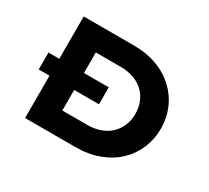

<svg xmlns="http://www.w3.org/2000/svg" viewBox="-137 -923 1245 1146"><g transform="rotate(30 485.0 -350.0)"><path d="M67.2 -291.6V-408.4H482.6V-291.6ZM141.7 0V-700H486.2Q577.1 -700 649.2 -672.7Q721.4 -645.4 771.7 -597.1Q822.1 -548.9 848.9 -485.9Q875.7 -422.9 875.7 -350Q875.7 -277.1 848.9 -213.4Q822.1 -149.7 771.5 -101.6Q720.8 -53.6 648.6 -26.8Q576.5 0 486.2 0ZM311.7 -116 289.2 -149.9H481.2Q536.1 -149.9 577.1 -166.1Q618.1 -182.3 645.2 -209.9Q672.3 -237.4 686 -273.5Q699.7 -309.6 699.7 -350Q699.7 -390.9 686 -426.8Q672.3 -462.7 645.2 -490.5Q618.1 -518.2 577.1 -534.2Q536.1 -550.1 481.2 -550.1H286.2L311.7 -582Z"/></g></svg>

Font: Lexend Mega
Style: Regular
Weight: 400
Designer: Bonnie Shaver-Troup, Thomas Jockin
Foundry: Lexend
Version: Version 1.007